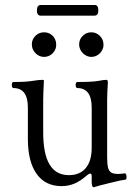

<svg xmlns="http://www.w3.org/2000/svg" viewBox="-20 -742 547 777"><path d="M351.1 -6.3V-27.8Q351.1 -39.6 346.2 -39.6Q340.3 -39.6 331.5 -32.2Q305.7 -9.3 281.2 1Q256.8 11.2 229 11.2Q163.6 11.2 128.2 -38.3Q92.8 -87.9 92.8 -179.7V-306.6Q92.8 -385.7 34.2 -385.7Q31.2 -385.7 29.5 -389.4Q27.8 -393.1 27.8 -397.9Q27.8 -403.3 29.5 -406.7Q31.2 -410.2 34.2 -410.2Q85 -410.2 111.3 -414.6Q137.7 -418.9 151.4 -418.9Q157.7 -418.9 157.7 -415.5Q154.8 -358.4 154.8 -337.9V-206.5Q154.8 -119.1 180.7 -76.2Q206.5 -33.2 258.8 -33.2Q303.2 -33.2 327.1 -62Q351.1 -90.8 351.1 -144.5V-306.6Q351.1 -385.7 292.5 -385.7Q289.6 -385.7 287.8 -389.4Q286.1 -393.1 286.1 -397.9Q286.1 -403.3 287.8 -406.7Q289.6 -410.2 292.5 -410.2Q355.5 -410.2 377.9 -414.6Q400.4 -418.9 410.2 -418.9Q413.6 -418.9 415 -416.3Q416.5 -413.6 416.5 -407.2Q413.6 -362.8 413.6 -337.9V-106Q413.6 -78.1 417.2 -63.7Q420.9 -49.3 430.2 -43.7Q439.5 -38.1 457 -38.1Q468.8 -38.1 484.9 -40.5Q488.3 -41 490.2 -36.4Q492.2 -31.7 492.2 -25.4Q492.2 -21 491.2 -18.1Q490.2 -15.1 488.3 -15.1Q470.2 -13.2 426.3 -2Q377.4 9.8 363.3 14.6Q360.4 15.6 358.9 15.6Q351.1 15.6 351.1 -6.3ZM108.9 -562.5Q108.9 -582.5 123.3 -596.9Q137.7 -611.3 158.2 -611.3Q179.2 -611.3 193.4 -596.9Q207.5 -582.5 207.5 -560.5Q207.5 -541 193.1 -526.4Q178.7 -511.7 158.2 -511.7Q138.7 -511.7 123.8 -526.6Q108.9 -541.5 108.9 -562.5ZM349.6 -611.3Q369.6 -611.3 384.3 -596.7Q398.9 -582 398.9 -560.5Q398.9 -541.5 384.3 -526.6Q369.6 -511.7 349.6 -511.7Q337.4 -511.7 325.9 -518.6Q314.5 -525.4 307.4 -537.1Q300.3 -548.8 300.3 -562.5Q300.3 -582.5 314.7 -596.9Q329.1 -611.3 349.6 -611.3ZM129.4 -699.7Q129.4 -721.7 144.5 -721.7H364.3Q377.9 -721.7 377.9 -699.7Q377.9 -678.7 362.3 -678.7H144.5Q129.4 -678.7 129.4 -699.7Z"/></svg>

Font: JuniusX Light
Style: Regular
Weight: 300
Designer: Peter S. Baker
Foundry: Briery Creek Software
Version: Version 1.008